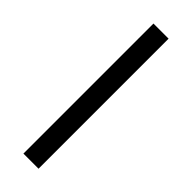

<svg xmlns="http://www.w3.org/2000/svg" viewBox="-240 -721 736 736"><g transform="rotate(45 128.0 -352.5)"><path d="M87 0V-705H169V0Z"/></g></svg>

Font: Nunito Sans
Style: Regular
Weight: 400
Designer: Vernon Adams
Foundry: Vernon Adams
Version: Version 3.101; ttfautohint (v1.8.4.7-5d5b);gftools[0.9.27]